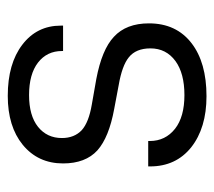

<svg xmlns="http://www.w3.org/2000/svg" viewBox="-49 -505 560 502"><g transform="rotate(-90 231.0 -254.0)"><path d="M96.7 -34.2Q46.9 -74.2 46.9 -141.6V-146.5H113.3V-142.6Q113.3 -101.6 145.5 -76.2Q176.8 -51.8 233.4 -51.8Q290 -51.8 322.3 -75.2Q355.5 -99.6 355.5 -140.6Q355.5 -178.7 332 -197.3Q310.5 -214.8 259.8 -223.6L197.3 -235.4Q123 -249 88.9 -279.3Q54.7 -310.5 54.7 -369.1Q54.7 -434.6 103.5 -474.6Q151.4 -513.7 231.4 -513.7Q315.4 -513.7 365.2 -475.6Q415 -437.5 415 -375V-369.1H348.6V-372.1Q348.6 -411.1 318.4 -434.6Q288.1 -458 233.4 -458Q179.7 -458 150.4 -434.6Q121.1 -411.1 121.1 -372.1Q121.1 -339.8 141.6 -320.3Q162.1 -301.8 209 -293.9L275.4 -282.2Q352.5 -267.6 385.7 -236.3Q420.9 -204.1 420.9 -144.5Q420.9 -73.2 369.1 -33.2Q318.4 5.9 230.5 5.9Q147.5 5.9 96.7 -34.2Z"/></g></svg>

Font: DINish
Style: Regular
Weight: 400
Designer: Bert Driehuis
Foundry: Playbeing
Version: Version 3.008; git-95204e4c-release